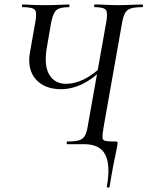

<svg xmlns="http://www.w3.org/2000/svg" viewBox="-20 -645 660 859"><path d="M253 -246Q179 -246 140 -290.5Q101 -335 114 -410L138 -546Q146 -589 136 -601Q126 -613 81 -613Q78 -613 78 -619Q78 -625 81 -625Q95 -625 108 -624Q121 -623 138.5 -622.5Q156 -622 184 -622Q222 -622 246.5 -623.5Q271 -625 288 -625Q291 -625 291 -619Q291 -613 288 -613Q245 -613 230.5 -598Q216 -583 208 -539L191 -441Q175 -355 199.5 -312.5Q224 -270 275 -270Q314 -270 355.5 -290Q397 -310 449 -360L456 -351Q398 -293 349.5 -269.5Q301 -246 253 -246ZM356 0H282Q278 0 278 -6Q278 -12 282 -12Q317 -12 334.5 -17.5Q352 -23 360.5 -39Q369 -55 373 -83L455 -544Q463 -587 454 -600Q445 -613 404 -613Q401 -613 401 -619Q401 -625 404 -625Q426 -625 451.5 -623.5Q477 -622 507 -622Q539 -622 567 -623.5Q595 -625 616 -625Q620 -625 620 -619Q620 -613 616 -613Q584 -613 566 -607.5Q548 -602 539.5 -586.5Q531 -571 526 -542L444 -79Q438 -45 438.5 -31Q439 -17 452 -14.5Q465 -12 496 -12Q504 -12 505.5 -9Q507 -6 505 5Q503 18 499 36Q495 54 488 89.5Q481 125 470 192Q470 194 463.5 194Q457 194 458 190Q475 94 451 47Q427 0 356 0Z"/></svg>

Font: Cormorant Medium
Style: Italic
Weight: 500
Italic angle: -10°
Designer: Christian Thalmann (Catharsis Fonts)
Foundry: Catharsis Fonts
Version: Version 4.000